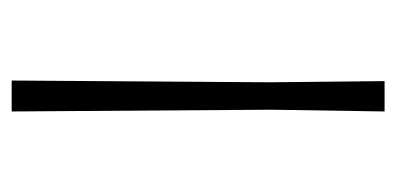

<svg xmlns="http://www.w3.org/2000/svg" viewBox="-195 -484 679 329"><g transform="rotate(-90 144.5 -319.5)"><path d="M168 -197 170 0H118L121 -194L118 -639H171Z"/></g></svg>

Font: Luna Sans Light
Style: Regular
Weight: 300
Designer: Juan Pablo del Peral
Foundry: Huerta Tipografica
Version: Version 2.001; ttfautohint (v1.5)